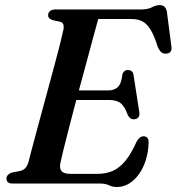

<svg xmlns="http://www.w3.org/2000/svg" viewBox="-20 -738 710 772"><path d="M240.5 -374.5H416Q439.5 -374.5 454 -388.2Q468.5 -402 472.5 -441Q476 -449 481.2 -452.8Q486.5 -456.5 493.5 -456.5Q504.5 -456.5 510.2 -451Q516 -445.5 517 -436L540 -288Q542.5 -273 536.2 -266Q530 -259 519.5 -258.5Q510 -258 504 -262.5Q498 -267 494 -275Q481.5 -310.5 465 -323.2Q448.5 -336 417.5 -336H229ZM383 0H31.5Q17 0 11.5 -5.8Q6 -11.5 6 -20.5Q6 -28.5 12 -34.8Q18 -41 27.5 -44L60 -50.5Q73.5 -53.5 81.2 -61.5Q89 -69.5 94.5 -86.5Q98 -101 106.2 -131.8Q114.5 -162.5 125.5 -204Q136.5 -245.5 149.5 -293Q162.5 -340.5 175.5 -388.5Q188.5 -436.5 200.2 -480.2Q212 -524 220.8 -558.2Q229.5 -592.5 233.5 -612Q238 -629.5 235 -638.8Q232 -648 221.5 -650.5L192 -657Q184.5 -659.5 179 -664Q173.5 -668.5 173.5 -677Q173.5 -687.5 181.5 -693.8Q189.5 -700 204 -700H548Q574.5 -700 591.2 -708.8Q608 -717.5 622.5 -717.5Q646 -717.5 651 -691L669 -552.5Q671.5 -538.5 666.2 -531Q661 -523.5 650.5 -522.5Q638 -521 629.5 -527.2Q621 -533.5 614 -550.5Q600 -595 585.2 -619Q570.5 -643 552.2 -652.2Q534 -661.5 509.5 -661.5H375Q368 -636.5 357.2 -596.8Q346.5 -557 333.5 -508.5Q320.5 -460 306.2 -407.8Q292 -355.5 278.5 -304.8Q265 -254 253.8 -209.5Q242.5 -165 234.2 -132Q226 -99 223 -83.5Q220 -69 222.8 -59Q225.5 -49 235.8 -44Q246 -39 264 -39H371.5Q407 -39 434.2 -51.2Q461.5 -63.5 484.5 -91.8Q507.5 -120 529 -168Q541 -190 557 -190Q578.5 -190 577.5 -164Q576.5 -126.5 566.2 -94.2Q556 -62 538.8 -37.8Q521.5 -13.5 498.8 0.2Q476 14 449.5 14Q433 14 418.5 7Q404 0 383 0Z"/></svg>

Font: Fraunces Medium
Style: Italic
Weight: 500
Italic angle: -16°
Version: Version 1.000;[b76b70a41]